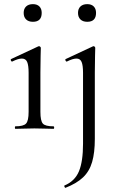

<svg xmlns="http://www.w3.org/2000/svg" viewBox="-20 -616 566 918"><path d="M53.4 0Q51.2 0 51.2 -6Q51.2 -12 53.4 -12Q92.4 -12 104.6 -25.3Q116.8 -38.6 116.8 -81V-268Q116.8 -303.4 109.9 -319.7Q103 -336 84.4 -336Q75.8 -336 64.7 -332.6Q53.6 -329.2 38.6 -321.8Q34.6 -320.8 32.1 -326.4Q29.6 -332 33.4 -333.8L162.8 -394.2Q165.6 -395.2 166.6 -395.2Q169.2 -395.2 172.2 -392.6Q175.2 -390 175.2 -386.8Q175.2 -378.8 174.2 -348Q173.2 -317.2 173.2 -269.2V-81Q173.2 -38.6 184.7 -25.3Q196.2 -12 236 -12Q239 -12 239 -6Q239 0 236 0Q218.4 0 194.8 -1Q171.2 -2 144.6 -2Q119 -2 95.4 -1Q71.8 0 53.4 0ZM137.4 -511.8Q116.6 -511.8 104.9 -523Q93.2 -534.2 93.2 -554.4Q93.2 -574 104.9 -585.1Q116.6 -596.2 137.4 -596.2Q157.4 -596.2 168.4 -585.1Q179.4 -574 179.4 -554.4Q179.4 -511.8 137.4 -511.8ZM435.4 -386.8Q435.4 -378.8 434.4 -348Q433.4 -317.2 433.4 -269.2V48Q433.4 114 420.5 158.5Q407.6 203 377.1 232Q346.6 261 293 282Q291 283 288.5 277.5Q286 272 288.2 271Q338 250 357.5 203Q377 156 377 71V-268Q377 -303.4 370.2 -319.7Q363.4 -336 345.6 -336Q337 -336 325.9 -332.6Q314.8 -329.2 299.8 -321.8Q295.8 -320.8 293.2 -326.4Q290.6 -332 294.4 -333.8L423.8 -394.2Q425.8 -395.2 426.8 -395.2Q430.2 -395.2 432.8 -392.6Q435.4 -390 435.4 -386.8ZM397.2 -511.8Q376.4 -511.8 364.7 -523Q353 -534.2 353 -554.4Q353 -574 364.7 -585.1Q376.4 -596.2 397.2 -596.2Q417.2 -596.2 428.2 -585.1Q439.2 -574 439.2 -554.4Q439.2 -511.8 397.2 -511.8Z"/></svg>

Font: Cormorant Infant Light
Style: Regular
Weight: 300
Designer: Christian Thalmann (Catharsis Fonts)
Foundry: Catharsis Fonts
Version: Version 4.001